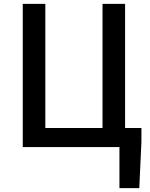

<svg xmlns="http://www.w3.org/2000/svg" viewBox="-20 -756 772 987"><path d="M623 -98V-736H507V-98H213V-736H97V0H594V211H696L707 -27V-98Z"/></svg>

Font: Noto Sans CJK KR Medium
Style: Regular
Weight: 500
Designer: Ryoko NISHIZUKA (kana & ideographs); Paul D. Hunt (Latin, Greek & Cyrillic); Wenlong ZHANG (bopomofo); Sandoll Communica
Foundry: Adobe Systems Incorporated
Version: Version 1.004;PS 1.004;hotconv 1.0.82;makeotf.lib2.5.63406